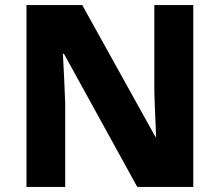

<svg xmlns="http://www.w3.org/2000/svg" viewBox="-20 -785 863 754"><path d="M739 -51V-765H586V-434C587 -376 591 -305 593 -248H590L303 -765H84V-51H236V-381C234 -442 230 -516 227 -574H231L519 -51Z"/></svg>

Font: Noto Sans Tamil UI ExtraBold
Style: Regular
Weight: 800
Designer: Jelle Bosma - Monotype Design Team
Foundry: Monotype Imaging Inc.
Version: Version 2.004